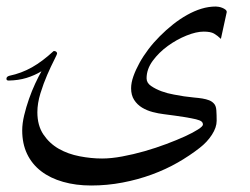

<svg xmlns="http://www.w3.org/2000/svg" viewBox="-35 -423 772 594"><path d="M648.4 -302.7Q637.7 -313 627.2 -319.1Q616.7 -325.2 595.2 -325.2Q572.3 -325.2 542 -313Q511.7 -300.8 484.1 -280.8Q456.5 -260.7 437.5 -234.9Q418.5 -209 418.5 -180.7Q418.5 -166.5 432.4 -157Q446.3 -147.5 464.8 -140.6Q483.4 -133.8 503.2 -130.4Q522.9 -127 534.2 -125Q550.8 -122.6 565.2 -121.3Q579.6 -120.1 591.3 -118.2Q603 -116.2 611.8 -112.8Q620.6 -109.4 626.5 -103Q633.3 -96.2 634.3 -82Q635.3 -67.9 635.3 -49.3Q635.3 -28.8 620.6 -6.1Q606 16.6 582.5 34.7Q552.7 58.1 515.4 79.6Q478 101.1 434.8 116.9Q391.6 132.8 344 141.8Q296.4 150.9 247.1 150.9Q199.7 150.9 160.2 139.6Q120.6 128.4 92.3 106.7Q64 85 48.8 53.2Q33.7 21.5 33.7 -19.5Q33.7 -41 39.8 -66.4Q45.9 -91.8 54.7 -116.9Q63.5 -142.1 74 -164.6Q84.5 -187 93.3 -202.6Q71.8 -189.5 46.9 -181.9Q22 -174.3 -8.3 -173.8Q-15.1 -173.8 -15.1 -179.2Q-15.1 -186 -6.3 -188.5Q31.2 -196.3 64 -214.8Q96.7 -233.4 129.9 -264.2Q131.3 -265.6 133.3 -265.1Q136.2 -265.1 138.9 -262.9Q141.6 -260.7 141.6 -257.8Q141.6 -254.9 132.1 -236.3Q122.6 -217.8 111.1 -191.4Q99.6 -165 90.1 -134.3Q80.6 -103.5 80.6 -75.7Q80.6 -34.7 99.4 -6.8Q118.2 21 147 37.4Q175.8 53.7 211.4 60.5Q247.1 67.4 280.8 67.4Q309.1 67.4 343.3 61Q377.4 54.7 412.4 44.7Q447.3 34.7 479.7 22.5Q512.2 10.3 537.4 -1.2Q562.5 -12.7 577.6 -22.5Q592.8 -32.2 592.8 -37.6Q592.8 -43.5 588.4 -47.1Q584 -50.8 571.3 -54Q558.6 -57.1 534.4 -61Q510.3 -64.9 471.7 -69.8Q455.1 -71.8 437.3 -76.4Q419.4 -81.1 404.5 -90.1Q389.6 -99.1 380.1 -113.8Q370.6 -128.4 370.6 -149.9Q370.6 -167 377.7 -187Q384.8 -207 396.5 -228.3Q408.2 -249.5 424.3 -270.8Q440.4 -292 459.5 -311Q479 -330.6 500.2 -347.4Q521.5 -364.3 543.7 -376.7Q565.9 -389.2 588.1 -396Q610.4 -402.8 632.8 -402.8Q635.7 -402.8 641.6 -401.9Q647.5 -400.9 652.8 -398.7Q658.2 -396.5 662.4 -393.3Q666.5 -390.1 666.5 -385.7Z"/></svg>

Font: Kitab
Style: Regular
Weight: 400
Designer: SIL International
Foundry: Khaled Hosny
Version: Version 1.000